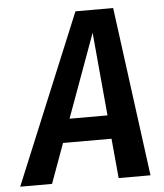

<svg xmlns="http://www.w3.org/2000/svg" viewBox="-91 -736 668 781"><g transform="rotate(-5 243.5 -345.5)"><path d="M347 -162H149L90 0H-40L246 -691H400L492 0H362ZM339 -258 308 -598 184 -258Z"/></g></svg>

Font: Fira Sans Condensed Medium
Style: Italic
Weight: 500
Width: 3
Italic angle: -8°
Designer: bBox Type GmbH & Carrois Corporate GbR & Edenspiekermann AG
Foundry: bBox Type GmbH & Carrois Corporate GbR & Edenspiekermann AG
Version: Version 4.301